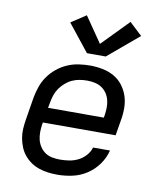

<svg xmlns="http://www.w3.org/2000/svg" viewBox="-87 -848 774 926"><g transform="rotate(10 300.0 -385.5)"><path d="M257 8Q233 8 210 5Q187 2 165.5 -5.5Q144 -13 126 -25.5Q108 -38 94 -55Q80 -72 71.5 -93Q63 -114 59 -136.5Q55 -159 56.5 -182.5Q58 -206 62 -230L80 -340Q85 -367 94.5 -394Q104 -421 121 -445Q138 -469 161.5 -488Q185 -507 212 -518.5Q239 -530 267 -534Q295 -538 322 -538Q353 -538 383.5 -532Q414 -526 439.5 -511.5Q465 -497 483 -473.5Q501 -450 510 -422Q519 -394 519 -362.5Q519 -331 513 -300L501 -228H145L143 -218Q140 -198 140 -178.5Q140 -159 144.5 -141.5Q149 -124 159.5 -108.5Q170 -93 185 -83Q200 -73 219 -69.5Q238 -66 257 -66Q279 -66 301.5 -69.5Q324 -73 344.5 -83Q365 -93 381.5 -111Q398 -129 404 -151H487Q478 -114 455 -82Q432 -50 399.5 -29Q367 -8 330 0Q293 8 257 8ZM157 -302H430L432 -312Q435 -331 435.5 -350.5Q436 -370 431.5 -388Q427 -406 417 -421Q407 -436 392 -446Q377 -456 358.5 -460Q340 -464 321 -464Q302 -464 283.5 -461Q265 -458 247.5 -450Q230 -442 214.5 -428.5Q199 -415 188 -399Q177 -383 171 -364.5Q165 -346 162 -328ZM296 -594 191 -726 264 -774 350 -649 477 -779 539 -721 388 -594Z"/></g></svg>

Font: Iosevka Curly Extended Oblique
Style: Regular
Weight: 400
Width: 7
Italic angle: -9°
Monospace: yes
Designer: Belleve Invis
Foundry: Belleve Invis
Version: Version 11.1.0; ttfautohint (v1.8.3)